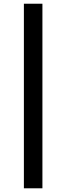

<svg xmlns="http://www.w3.org/2000/svg" viewBox="-20 -893 353 1032"><path d="M108.4 119.1V-873H208V119.1Z"/></svg>

Font: GenEi M Gothic v2 Bold
Style: Regular
Weight: 700
Version: Version 2.0